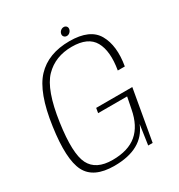

<svg xmlns="http://www.w3.org/2000/svg" viewBox="-179 -881 940 1006"><g transform="rotate(-30 291.0 -377.5)"><path d="M221.5 4Q394.5 4 444.5 -120L427 0H454L508 -307H289.5L284.5 -278H460L446 -207.5Q429 -117 376 -72.2Q323 -27.5 228.5 -27.5Q128.5 -27.5 94.8 -94Q61 -160.5 86 -336Q112 -519 175 -583.8Q238 -648.5 338.5 -648.5Q436.5 -648.5 470.2 -588.5Q504 -528.5 485.5 -420H528Q548 -536 507 -608Q466 -680 342.5 -680Q214 -680 142 -603.5Q70 -527 43.5 -337Q17 -151.5 56.5 -73.8Q96 4 221.5 4ZM345.5 -710Q355.5 -710 363.5 -717.2Q371.5 -724.5 373.5 -734.5Q375.5 -745 369.5 -752Q363.5 -759 353.5 -759Q343 -759 334.8 -752Q326.5 -745 324.5 -734.5Q322.5 -724.5 328.8 -717.2Q335 -710 345.5 -710Z"/></g></svg>

Font: Anybody UltraCondensed Thin ExtraLight
Style: Italic
Weight: 250
Italic angle: -10°
Version: Version 1.111